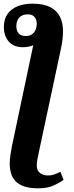

<svg xmlns="http://www.w3.org/2000/svg" viewBox="-20 -785 401 1045"><path d="M188 240Q142 240 111.5 229.5Q81 219 64 200.5Q47 182 40 157.5Q33 133 33 106Q33 84 36.5 60.5Q40 37 44 15L161 -539Q151 -534 135 -531Q119 -528 105 -528Q55 -528 28 -558.5Q1 -589 1 -638Q1 -681 21 -709Q41 -737 76 -751Q111 -765 156 -765Q218 -765 254.5 -745.5Q291 -726 307 -692.5Q323 -659 323 -616Q323 -594 320 -569Q317 -544 311 -517L193 36Q188 61 184 80Q180 99 180 115Q180 144 198 157Q216 170 241 170Q260 170 275.5 164.5Q291 159 309 150L326 194Q296 215 264.5 227.5Q233 240 188 240ZM120 -589Q139 -589 152 -597Q165 -605 172.5 -620.5Q180 -636 180 -656Q180 -679 167.5 -693Q155 -707 132 -707Q102 -707 85.5 -690Q69 -673 69 -643Q69 -616 82 -602.5Q95 -589 120 -589Z"/></svg>

Font: Noto Serif
Style: Italic
Weight: 400
Italic angle: -12°
Designer: Monotype Design Team
Foundry: Monotype Imaging Inc.
Version: Version 2.013